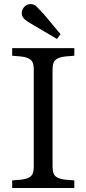

<svg xmlns="http://www.w3.org/2000/svg" viewBox="-20 -941 432 961"><path d="M41 0V-38L65 -40Q102 -42 120 -50Q138 -58 143.5 -72Q149 -86 149 -107V-593Q149 -614 143.5 -628Q138 -642 120 -650Q102 -658 65 -660L41 -662V-700H352V-662L327 -660Q290 -658 272 -650Q254 -642 248.5 -628Q243 -614 243 -593V-107Q243 -86 248.5 -72Q254 -58 272 -50Q290 -42 327 -40L352 -38V0ZM265 -746 153 -812Q140 -820 128 -827Q116 -834 105 -843Q90 -856 89 -873Q88 -890 100 -905Q112 -919 129.5 -920.5Q147 -922 161 -910Q171 -900 180.5 -890Q190 -880 201 -868L283 -770Z"/></svg>

Font: Hedvig Letters Serif 14pt
Style: Regular
Weight: 400
Designer: Alexander Örn & Tor Weibull
Foundry: Kanon Foundry
Version: Version 1.000; ttfautohint (v1.8.4.7-5d5b)